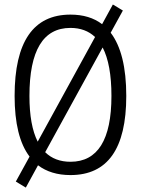

<svg xmlns="http://www.w3.org/2000/svg" viewBox="-20 -768 626 853"><path d="M94.7 65.4 148.9 -33.7C187 -4.9 234.9 9.8 293 9.8C457.5 9.8 541 -106.4 541 -341.8C541 -468.8 517.6 -562.5 471.7 -622.6L525.9 -721.2L481.4 -748L433.6 -660.6C396.5 -689 349.6 -703.1 293 -703.1C128.4 -703.1 44.9 -583 44.9 -341.8C44.9 -220.7 66.9 -130.9 111.3 -72.3L50.3 38.6ZM293 -49.3C247.1 -49.3 209.5 -63.5 180.7 -91.8L436 -557.1C461.9 -507.3 475.1 -435.5 475.1 -341.8C475.1 -147 414.1 -49.3 293 -49.3ZM147.5 -138.7C123 -187 110.8 -254.4 110.8 -341.8C110.8 -543.9 171.9 -644 293 -644C337.4 -644 374 -630.4 402.3 -603.5Z"/></svg>

Font: Cascadia Code PL Light
Style: Regular
Weight: 300
Monospace: yes
Designer: Aaron Bell
Foundry: Saja Typeworks
Version: Version 2404.023